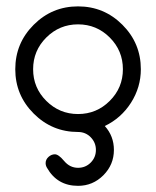

<svg xmlns="http://www.w3.org/2000/svg" viewBox="-20 -420 496 611"><path d="M428.2 -199.7Q428.2 -142.3 396.9 -93.1Q365.5 -43.9 313.5 -19Q342.5 13.2 342.5 57.1Q342.5 104 309 137.7Q275.4 171.4 228.3 171.4Q162.1 171.4 129.4 113.8Q125.2 106.7 125.2 99.1Q125.2 87.6 134.4 79.3Q143.6 71 154.8 71Q166.3 71 184.3 92.5Q202.4 114 228.3 114Q252.2 114 268.7 97.4Q285.2 80.8 285.2 57.1Q285.2 33.7 268.7 16.8Q252.2 0 228.3 0Q145.8 0 87.2 -58.6Q28.6 -117.2 28.6 -199.7Q28.6 -282.5 87.2 -341.1Q145.8 -399.7 228.3 -399.7Q311 -399.7 369.6 -341.1Q428.2 -282.5 428.2 -199.7ZM371.1 -199.7Q371.1 -258.8 329.2 -300.7Q287.4 -342.5 228.3 -342.5Q169.4 -342.5 127.4 -300.7Q85.4 -258.8 85.4 -199.7Q85.4 -140.6 127.4 -98.9Q169.4 -57.1 228.3 -57.1Q287.4 -57.1 329.2 -98.9Q371.1 -140.6 371.1 -199.7Z"/></svg>

Font: EnergyBar
Style: Regular
Weight: 400
Italic angle: -10°
Version: 1.0 2000-03-28